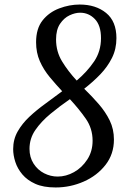

<svg xmlns="http://www.w3.org/2000/svg" viewBox="-20 -739 589 846"><path d="M225 87Q171 87 135.5 71Q100 55 78.5 29.5Q57 4 47.5 -25.5Q38 -55 38 -82Q38 -125 58 -160Q78 -195 109.5 -224.5Q141 -254 179 -281.5Q217 -309 254 -337Q226 -367 199 -399.5Q172 -432 155.5 -469.5Q139 -507 139 -553Q139 -613 167.5 -649Q196 -685 241 -702Q286 -719 331 -719Q402 -719 447.5 -682Q493 -645 493 -571Q493 -523 473.5 -484Q454 -445 422.5 -412Q391 -379 351 -348Q385 -315 415 -280.5Q445 -246 463.5 -208Q482 -170 482 -124Q482 -60 445 -12.5Q408 35 349 61Q290 87 225 87ZM234 39Q271 39 306 19.5Q341 0 364.5 -36Q388 -72 388 -119Q388 -173 358 -216Q328 -259 288 -302Q243 -271 202.5 -237.5Q162 -204 136 -166.5Q110 -129 110 -83Q110 -46 128 -18Q146 10 174.5 24.5Q203 39 234 39ZM318 -384Q364 -423 394.5 -468Q425 -513 425 -571Q425 -627 398 -655Q371 -683 333 -683Q311 -683 286.5 -671.5Q262 -660 244.5 -634Q227 -608 227 -565Q227 -512 253.5 -468.5Q280 -425 318 -384Z"/></svg>

Font: Dancing Script SemiBold
Style: Regular
Weight: 600
Designer: Pablo Impallari
Foundry: Pablo Impallari
Version: Version 2.001